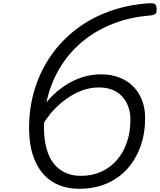

<svg xmlns="http://www.w3.org/2000/svg" viewBox="-20 -1149 989 1188"><path d="M470 19Q373 19 303.5 -25Q234 -69 197 -153.5Q160 -238 160 -358Q160 -485 195 -598Q230 -711 295 -804.5Q360 -898 451.5 -968Q543 -1038 657 -1079Q771 -1120 902 -1129Q924 -1130 935.5 -1125.5Q947 -1121 949 -1098Q951 -1071 941 -1063Q931 -1055 907 -1053Q786 -1043 684 -1004Q582 -965 501.5 -901Q421 -837 365.5 -753Q310 -669 281 -570Q252 -471 252 -361Q252 -286 268 -229Q284 -172 314 -135Q344 -98 386 -79.5Q428 -61 480 -61Q550 -61 606.5 -86.5Q663 -112 703.5 -159Q744 -206 765.5 -269Q787 -332 787 -407Q787 -468 763.5 -513Q740 -558 697 -583Q654 -608 593 -608Q546 -608 502 -594Q458 -580 418.5 -555.5Q379 -531 344.5 -500Q310 -469 283 -434Q256 -399 237 -365L213 -439Q247 -495 289.5 -541Q332 -587 382.5 -620Q433 -653 489 -671Q545 -689 605 -689Q669 -689 719.5 -669Q770 -649 805 -613.5Q840 -578 859 -528.5Q878 -479 878 -419Q878 -323 849 -242.5Q820 -162 766.5 -103Q713 -44 638 -12.5Q563 19 470 19Z"/></svg>

Font: Playwrite CU
Style: Regular
Weight: 400
Designer: Veronika Burian, José Scaglione
Foundry: TypeTogether
Version: Version 1.002